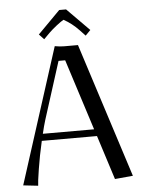

<svg xmlns="http://www.w3.org/2000/svg" viewBox="-56 -848 662 900"><g transform="rotate(-5 275.0 -398.0)"><path d="M289.1 -804.2 394 -698.2 370.1 -673.8 344.2 -701.2Q312.5 -734.9 272.9 -756.8Q261.7 -751 239 -733.2Q216.3 -715.3 202.1 -701.2L174.8 -673.8L151.9 -698.2L256.8 -804.2ZM330.1 -632.8 533.2 0 448.2 7.8 381.8 -200.2H122.1Q106.4 -131.8 96.7 -69.8Q86.9 -7.8 86.9 7.8L17.1 0L221.2 -637.2Q245.1 -632.8 265.1 -632.8ZM264.2 -566.9H232.9L147 -296.9Q138.2 -268.6 129.9 -232.9H371.1Z"/></g></svg>

Font: Resagokr
Style: Regular
Weight: 500
Designer: gluk
Foundry: gluk
Version: Version 0.95